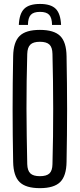

<svg xmlns="http://www.w3.org/2000/svg" viewBox="-20 -961 410 988"><path d="M185.2 7.2Q112.6 7.2 80.8 -24.2Q49 -55.6 47.7 -127.8Q46.3 -197.9 45.6 -265.4Q44.9 -332.9 44.9 -399.9Q44.9 -466.9 45.6 -534.4Q46.3 -601.9 47.7 -672Q49 -744.5 80.8 -775.9Q112.6 -807.2 185.2 -807.2Q257.9 -807.2 289.7 -775.9Q321.4 -744.5 322.5 -672Q323.7 -601.7 324.5 -534Q325.3 -466.3 325.3 -399.6Q325.3 -332.8 324.5 -265.3Q323.7 -197.9 322.5 -127.8Q321.4 -55.6 289.7 -24.2Q257.9 7.2 185.2 7.2ZM185.2 -54.4Q219.5 -54.4 234.5 -68.6Q249.5 -82.9 250 -116.5Q252.1 -188.6 252.9 -259.9Q253.7 -331.2 253.7 -402.1Q253.7 -472.9 252.7 -543.3Q251.7 -613.6 250 -683.3Q249.5 -717.2 234.4 -731.6Q219.3 -746 185.2 -746Q151.5 -746 136.4 -731.6Q121.2 -717.2 120.2 -683.3Q118.2 -613.6 117.2 -543.3Q116.1 -472.9 116.3 -402.1Q116.5 -331.2 117.6 -259.9Q118.6 -188.6 120.2 -116.5Q121.2 -82.9 136.4 -68.6Q151.5 -54.4 185.2 -54.4ZM185.8 -940.7Q241.5 -940.7 266.6 -915.8Q291.7 -890.9 294.3 -832.8H247.8Q247.4 -869.1 233.3 -884.5Q219.2 -899.9 185.8 -899.9Q152.4 -899.9 138.3 -884.5Q124.2 -869.1 123.8 -832.8H76.9Q79.4 -890.9 104.7 -915.8Q130 -940.7 185.8 -940.7Z"/></svg>

Font: Big Shoulders Display SC Thin
Style: Regular
Weight: 100
Designer: Patric King
Foundry: XO Type Co
Version: Version 2.002